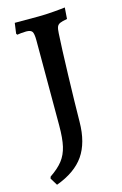

<svg xmlns="http://www.w3.org/2000/svg" viewBox="-122 -702 573 903"><g transform="rotate(-15 164.5 -250.0)"><path d="M17 112 20 103Q60 76 81.5 48.5Q103 21 112 -17.5Q121 -56 121 -119V-533Q121 -566 114 -576Q107 -586 85 -586Q73 -586 59.5 -584.5Q46 -583 41 -582L37 -588L44 -639H159Q193 -639 235 -642.5Q277 -646 290 -648L286 -593Q262 -589 251 -584Q240 -579 236 -569Q232 -559 231 -537Q227 -472 223 -337.5Q219 -203 218 -110Q217 -9 174.5 52.5Q132 114 39 148Z"/></g></svg>

Font: Alegreya SC Medium
Style: Regular
Weight: 500
Designer: Juan Pablo del Peral
Foundry: Huerta Tipografica
Version: Version 2.007; ttfautohint (v1.6)